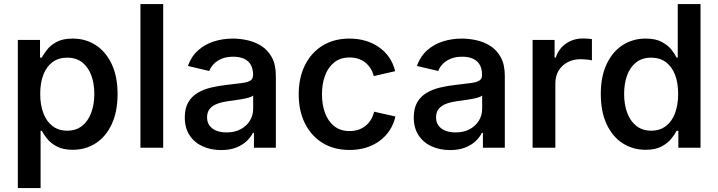

<svg xmlns="http://www.w3.org/2000/svg" viewBox="-20 -748 3637 972"><path d="M70.3 204.1V-545.9H182.6V-456.5H191.4Q201.2 -474.6 218.8 -497.1Q236.3 -519.5 267.3 -536.1Q298.3 -552.7 348.1 -552.7Q413.1 -552.7 464.1 -520Q515.1 -487.3 545.2 -424.3Q575.2 -361.3 575.2 -272Q575.2 -183.1 545.9 -119.9Q516.6 -56.6 465.3 -23.2Q414.1 10.3 348.1 10.3Q299.8 10.3 268.6 -6.1Q237.3 -22.5 219.2 -44.9Q201.2 -67.4 191.4 -85.9H185.5V204.1ZM320.3 -86.4Q365.2 -86.4 395.8 -110.8Q426.3 -135.3 441.9 -177.5Q457.5 -219.7 457.5 -272.5Q457.5 -325.2 442.1 -366.7Q426.8 -408.2 396.2 -432.1Q365.7 -456.1 320.3 -456.1Q275.9 -456.1 245.4 -433.1Q214.8 -410.2 199.2 -369.1Q183.6 -328.1 183.6 -272.5Q183.6 -217.3 199.5 -175.3Q215.3 -133.3 245.8 -109.9Q276.4 -86.4 320.3 -86.4Z M806.2 -727.5V0H690.9V-727.5Z M1099.6 11.7Q1047.4 11.7 1005.6 -7.3Q963.9 -26.4 939.7 -63.2Q915.5 -100.1 915.5 -153.8Q915.5 -200.2 933.1 -230.2Q950.7 -260.3 981 -278.1Q1011.2 -295.9 1048.3 -304.7Q1085.4 -313.5 1125 -317.9Q1172.9 -323.7 1202.9 -327.4Q1232.9 -331.1 1247.1 -339.8Q1261.2 -348.6 1261.2 -367.2V-370.1Q1261.2 -398.9 1250 -419.2Q1238.8 -439.5 1216.3 -450.2Q1193.8 -460.9 1160.6 -460.9Q1126.5 -460.9 1101.8 -450.4Q1077.1 -439.9 1061.8 -423.6Q1046.4 -407.2 1039.1 -388.7L931.2 -414.1Q948.7 -462.9 983.2 -493.4Q1017.6 -523.9 1063 -538.3Q1108.4 -552.7 1159.2 -552.7Q1194.3 -552.7 1232.4 -544.4Q1270.5 -536.1 1303.2 -515.4Q1335.9 -494.6 1356.2 -457.8Q1376.5 -420.9 1376.5 -363.3V0H1265.6V-75.2H1260.3Q1249 -52.7 1228 -33Q1207 -13.2 1175 -0.7Q1143.1 11.7 1099.6 11.7ZM1127 -77.6Q1168.9 -77.6 1199.2 -94.2Q1229.5 -110.8 1245.6 -137.9Q1261.7 -165 1261.7 -196.3V-264.2Q1255.9 -258.8 1240.2 -254.2Q1224.6 -249.5 1204.6 -246.1Q1184.6 -242.7 1165.8 -240Q1147 -237.3 1134.3 -235.8Q1105 -231.9 1080.6 -222.9Q1056.2 -213.9 1042.2 -197.3Q1028.3 -180.7 1028.3 -153.8Q1028.3 -128.9 1041 -111.8Q1053.7 -94.7 1075.9 -86.2Q1098.1 -77.6 1127 -77.6Z M1749.5 11.2Q1671.4 11.2 1613.8 -23.9Q1556.2 -59.1 1524.2 -122.6Q1492.2 -186 1492.2 -270Q1492.2 -355 1524.2 -418.7Q1556.2 -482.4 1613.8 -517.6Q1671.4 -552.7 1749.5 -552.7Q1793.5 -552.7 1831.3 -541.3Q1869.1 -529.8 1899.4 -508.5Q1929.7 -487.3 1950.4 -456.8Q1971.2 -426.3 1980.5 -387.7L1872.1 -362.8Q1866.7 -384.3 1856 -401.4Q1845.2 -418.5 1829.8 -430.9Q1814.5 -443.4 1794.4 -450.2Q1774.4 -457 1750 -457Q1702.6 -457 1671.6 -431.9Q1640.6 -406.7 1625.2 -364.5Q1609.9 -322.3 1609.9 -270.5Q1609.9 -218.8 1625.2 -176.8Q1640.6 -134.8 1671.6 -109.6Q1702.6 -84.5 1750 -84.5Q1774.9 -84.5 1795.2 -91.6Q1815.4 -98.6 1831.3 -111.6Q1847.2 -124.5 1857.9 -142.6Q1868.7 -160.6 1874 -182.6L1981.9 -158.2Q1972.7 -118.2 1951.9 -87.2Q1931.2 -56.2 1900.6 -33.9Q1870.1 -11.7 1831.8 -0.2Q1793.5 11.2 1749.5 11.2Z M2258.8 11.7Q2206.5 11.7 2164.8 -7.3Q2123 -26.4 2098.9 -63.2Q2074.7 -100.1 2074.7 -153.8Q2074.7 -200.2 2092.3 -230.2Q2109.9 -260.3 2140.1 -278.1Q2170.4 -295.9 2207.5 -304.7Q2244.6 -313.5 2284.2 -317.9Q2332 -323.7 2362.1 -327.4Q2392.1 -331.1 2406.2 -339.8Q2420.4 -348.6 2420.4 -367.2V-370.1Q2420.4 -398.9 2409.2 -419.2Q2397.9 -439.5 2375.5 -450.2Q2353 -460.9 2319.8 -460.9Q2285.6 -460.9 2261 -450.4Q2236.3 -439.9 2220.9 -423.6Q2205.6 -407.2 2198.2 -388.7L2090.3 -414.1Q2107.9 -462.9 2142.3 -493.4Q2176.8 -523.9 2222.2 -538.3Q2267.6 -552.7 2318.4 -552.7Q2353.5 -552.7 2391.6 -544.4Q2429.7 -536.1 2462.4 -515.4Q2495.1 -494.6 2515.4 -457.8Q2535.6 -420.9 2535.6 -363.3V0H2424.8V-75.2H2419.4Q2408.2 -52.7 2387.2 -33Q2366.2 -13.2 2334.2 -0.7Q2302.2 11.7 2258.8 11.7ZM2286.1 -77.6Q2328.1 -77.6 2358.4 -94.2Q2388.7 -110.8 2404.8 -137.9Q2420.9 -165 2420.9 -196.3V-264.2Q2415 -258.8 2399.4 -254.2Q2383.8 -249.5 2363.8 -246.1Q2343.8 -242.7 2325 -240Q2306.2 -237.3 2293.5 -235.8Q2264.2 -231.9 2239.7 -222.9Q2215.3 -213.9 2201.4 -197.3Q2187.5 -180.7 2187.5 -153.8Q2187.5 -128.9 2200.2 -111.8Q2212.9 -94.7 2235.1 -86.2Q2257.3 -77.6 2286.1 -77.6Z M2676.3 0V-545.9H2787.6V-456.5H2793.5Q2808.6 -502.4 2845.9 -527.8Q2883.3 -553.2 2930.7 -553.2Q2940.9 -553.2 2954.1 -552.5Q2967.3 -551.8 2976.6 -550.3V-442.4Q2969.7 -444.3 2952.6 -446.3Q2935.5 -448.2 2918.5 -448.2Q2882.3 -448.2 2853.3 -432.9Q2824.2 -417.5 2807.9 -390.1Q2791.5 -362.8 2791.5 -327.1V0Z M3248.5 10.3Q3183.1 10.3 3131.6 -23.2Q3080.1 -56.6 3050.8 -119.9Q3021.5 -183.1 3021.5 -272Q3021.5 -361.3 3051.5 -424.3Q3081.5 -487.3 3132.8 -520Q3184.1 -552.7 3248.5 -552.7Q3298.3 -552.7 3329.6 -536.1Q3360.8 -519.5 3378.7 -497.1Q3396.5 -474.6 3405.3 -456.5H3411.1V-727.5H3526.4V0H3414.1V-85.9H3405.3Q3396 -67.4 3377.7 -44.9Q3359.4 -22.5 3328.4 -6.1Q3297.4 10.3 3248.5 10.3ZM3276.9 -86.4Q3320.8 -86.4 3351.3 -109.9Q3381.8 -133.3 3397.5 -175.3Q3413.1 -217.3 3413.1 -272.5Q3413.1 -328.1 3397.5 -369.1Q3381.8 -410.2 3351.3 -433.1Q3320.8 -456.1 3276.9 -456.1Q3231 -456.1 3200.4 -432.1Q3169.9 -408.2 3154.8 -366.7Q3139.6 -325.2 3139.6 -272.5Q3139.6 -219.7 3155 -177.5Q3170.4 -135.3 3201.2 -110.8Q3231.9 -86.4 3276.9 -86.4Z"/></svg>

Font: Inter
Style: 540
Weight: 540
Designer: Rasmus Andersson
Foundry: rsms
Version: Version 4.001;git-66647c0bb